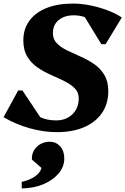

<svg xmlns="http://www.w3.org/2000/svg" viewBox="-34 -726 704 1078"><path d="M285 16Q211 16 132.5 -6Q54 -28 -14 -68L68 -218H92L192 -68Q230 -50 281 -50Q337 -50 372.5 -84.5Q408 -119 408 -174Q408 -208 385.5 -230.5Q363 -253 327.5 -270.5Q292 -288 252 -305.5Q212 -323 177 -347Q142 -371 119.5 -407.5Q97 -444 97 -500Q97 -563 131 -609.5Q165 -656 227.5 -681Q290 -706 376 -706Q421 -706 471.5 -696Q522 -686 568.5 -668.5Q615 -651 650 -628L559 -478H535L442 -630Q413 -640 380 -640Q327 -640 295 -613Q263 -586 263 -540Q263 -505 285.5 -482.5Q308 -460 343 -443Q378 -426 418 -408.5Q458 -391 493.5 -367Q529 -343 551.5 -306Q574 -269 574 -214Q574 -143 538.5 -91.5Q503 -40 438.5 -12Q374 16 285 16ZM88 332V295Q131 286 161.5 265Q192 244 199 217L145 170V164Q145 124 174 97Q203 70 246 70Q281 70 304 96Q327 122 327 164Q327 210 295 248Q263 286 209 308.5Q155 331 88 332Z"/></svg>

Font: Platypi
Style: Bold Italic
Weight: 700
Italic angle: -13°
Designer: David Sargent
Foundry: Bolt Cutter Type
Version: Version 1.200; ttfautohint (v1.8.4.7-5d5b)